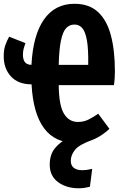

<svg xmlns="http://www.w3.org/2000/svg" viewBox="-25 -749 661 1029"><path d="M-5.1 -447.7Q-5.1 -481.5 3.3 -506.2Q11.8 -530.8 24.1 -552.3L111.3 -517.9Q106.7 -504.6 102.3 -490Q97.9 -475.4 97.9 -455.9Q97.9 -401.5 143.6 -401.5Q151.8 -560 210.5 -644.4Q269.2 -728.7 374.4 -728.7Q452.3 -728.7 500 -684.9Q547.7 -641 569.2 -559.7Q590.8 -478.5 590.8 -366.2Q590.8 -349.7 589.5 -329Q588.2 -308.2 585.6 -292.8H289.7Q290.8 -183.6 317.9 -139.5Q345.1 -95.4 392.3 -95.4Q424.1 -95.4 450.3 -108.7Q476.4 -122.1 501.5 -139.5L561.5 -58.5Q523.6 -22.6 478.5 -2.6Q433.3 17.4 383.6 17.4Q269.2 17.4 210.8 -62.1Q152.3 -141.5 144.1 -296.9Q71.8 -297.4 33.3 -339.7Q-5.1 -382.1 -5.1 -447.7ZM374.4 -617.4Q347.7 -617.4 329.7 -598.5Q311.8 -579.5 301.8 -532.6Q291.8 -485.6 289.7 -401.5H447.7Q449.2 -486.2 440.8 -533.1Q432.3 -580 415.6 -598.7Q399 -617.4 374.4 -617.4ZM454.4 -52.8 472.3 0Q401 25.1 377.7 53.3Q354.4 81.5 354.4 112.8Q354.4 137.9 370.5 150.5Q386.7 163.1 413.8 163.1Q430.3 163.1 443.3 161Q456.4 159 469.2 155.9L456.9 251.8Q443.1 255.4 428.7 257.7Q414.4 260 396.4 260Q331.3 260 286.4 227.2Q241.5 194.4 241.5 133.3Q241.5 79.5 269.7 44.9Q297.9 10.3 346.4 -12.3Q394.9 -34.9 454.4 -52.8Z"/></svg>

Font: FiraCode Nerd Font Mono
Style: Bold
Weight: 700
Monospace: yes
Designer: Carrois Corporate, Edenspiekermann AG, Nikita Prokopov
Foundry: Carrois Corporate, Edenspiekermann AG, Nikita Prokopov
Version: Version 6.002;Nerd Fonts 3.3.0